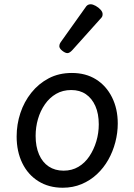

<svg xmlns="http://www.w3.org/2000/svg" viewBox="-20 -861 629 900"><path d="M274 19Q209 19 160 -11.5Q111 -42 84.5 -96.5Q58 -151 58 -221Q58 -278 75.5 -331Q93 -384 127 -426.5Q161 -469 208.5 -494Q256 -519 317 -519Q382 -519 430 -489Q478 -459 505 -405Q532 -351 532 -282Q532 -238 520.5 -194Q509 -150 487.5 -112Q466 -74 434.5 -44.5Q403 -15 362.5 2Q322 19 274 19ZM278 -61Q317 -61 347.5 -79Q378 -97 399 -128.5Q420 -160 431.5 -198.5Q443 -237 443 -278Q443 -328 427 -364Q411 -400 382.5 -419.5Q354 -439 314 -439Q274 -439 243 -421Q212 -403 190.5 -372Q169 -341 158 -303Q147 -265 147 -224Q147 -174 163 -137Q179 -100 208.5 -80.5Q238 -61 278 -61ZM296 -612Q286 -612 272 -623Q258 -634 258 -645Q258 -649 259.5 -653.5Q261 -658 265 -664L379 -824Q385 -834 391 -837.5Q397 -841 405 -841Q415 -841 428.5 -833.5Q442 -826 451.5 -815.5Q461 -805 461 -795Q461 -787 458.5 -782.5Q456 -778 449 -771L319 -626Q306 -612 296 -612Z"/></svg>

Font: Playwrite GB J
Style: Italic
Weight: 400
Italic angle: -7.01216°
Designer: Veronika Burian, José Scaglione
Foundry: TypeTogether
Version: Version 1.002